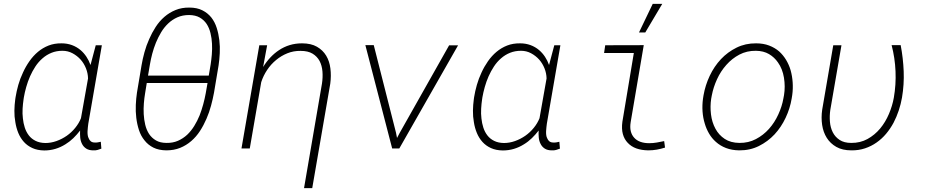

<svg xmlns="http://www.w3.org/2000/svg" viewBox="-20 -760 4735 983"><path d="M501.5 -528.3H470.2L443.4 -427.2Q435.5 -449.7 422.6 -469.2Q409.7 -488.8 392.6 -503.4Q373 -520 348.4 -529.1Q323.7 -538.1 295.4 -538.1Q258.8 -538.6 228.8 -526.9Q198.7 -515.1 174.3 -494.6Q149.9 -474.1 130.6 -446.5Q111.3 -418.9 97.7 -388.7Q83 -357.9 73.7 -325.2Q64.5 -292.5 59.6 -261.7L58.1 -251.5Q54.2 -223.6 53.7 -193.4Q53.2 -163.1 58.6 -134.3Q63 -105.5 73.7 -79.3Q84.5 -53.2 102.5 -33.2Q120.1 -13.7 145.8 -2Q171.4 9.8 206.5 10.3Q236.3 10.3 263.4 2.2Q290.5 -5.9 314.5 -21Q336.4 -34.2 355.5 -52.7Q374.5 -71.3 390.1 -91.8Q389.2 -74.7 390.6 -56.9Q392.1 -39.1 399.4 -24.4Q406.7 -8.8 421.4 0.7Q436 10.3 459.5 9.8Q470.2 10.3 479.7 7.6Q489.3 4.9 499 1L496.1 -34.2Q488.8 -32.7 481.2 -31.2Q473.6 -29.8 465.8 -30.3Q452.6 -30.3 445.1 -36.4Q437.5 -42.5 434.1 -51.8Q430.2 -59.1 429 -68.6Q427.7 -78.1 428.2 -88.4Q428.7 -98.6 429.9 -108.9Q431.2 -119.1 432.1 -127ZM100.6 -251 102.1 -261.2Q106.4 -286.6 114.3 -314.5Q122.1 -342.3 133.8 -369.1Q145.5 -395.5 161.1 -419.4Q176.8 -443.4 197.8 -461.4Q218.3 -479.5 243.7 -489.7Q269 -500 299.8 -500Q327.6 -500 351.3 -487.3Q375 -474.6 393.1 -454.6Q410.2 -435.1 420.2 -409.9Q430.2 -384.8 430.7 -358.4L394.5 -154.8Q384.3 -128.9 365.2 -105.5Q346.2 -82 321.8 -64.9Q297.4 -47.9 269 -37.8Q240.7 -27.8 212.4 -27.8Q183.1 -28.3 162.1 -38.8Q141.1 -49.3 127.9 -66.4Q114.3 -84 106.9 -106.7Q99.6 -129.4 97.2 -153.8Q94.2 -178.2 95.7 -203.4Q97.2 -228.5 100.6 -251Z M1075.7 -285.6 1099.1 -425.3Q1103.5 -454.6 1105.2 -488Q1106.9 -521.5 1103 -554.2Q1099.1 -586.9 1089.6 -616.9Q1080.1 -647 1062 -670.4Q1043.5 -693.4 1015.9 -707.3Q988.3 -721.2 949.7 -721.2Q910.6 -721.7 878.9 -708.7Q847.2 -695.8 821.8 -673.8Q796.4 -651.9 777.1 -622.1Q757.8 -592.3 743.7 -559.6Q729 -526.9 719.5 -492.2Q710 -457.5 704.6 -425.3L681.2 -285.6Q676.8 -256.3 675.3 -223.1Q673.8 -189.9 677.7 -157.2Q681.6 -124.5 691.4 -94.2Q701.2 -64 719.7 -41.5Q737.8 -18.1 765.1 -4.4Q792.5 9.3 831.5 9.8Q870.6 9.8 902.1 -2.9Q933.6 -15.6 959.5 -38.1Q984.4 -59.6 1003.7 -89.1Q1022.9 -118.7 1037.1 -151.9Q1051.3 -184.6 1060.5 -219Q1069.8 -253.4 1075.7 -285.6ZM1042.5 -335 1033.2 -281.7Q1028.3 -254.9 1020.5 -226.1Q1012.7 -197.3 1002 -169.4Q990.2 -140.6 974.4 -115Q958.5 -89.4 938.5 -70.3Q917.5 -50.8 891.4 -39.3Q865.2 -27.8 833 -28.3Q800.3 -28.3 778.6 -41Q756.8 -53.7 743.2 -74.2Q730 -94.7 723.6 -121.1Q717.3 -147.5 715.8 -175.8Q714.4 -203.6 716.6 -231.2Q718.8 -258.8 722.7 -281.2L731.4 -335ZM737.8 -373 747.6 -430.2Q752 -456.5 759.5 -485.1Q767.1 -513.7 778.3 -541.5Q789.6 -568.8 804.7 -594.2Q819.8 -619.6 840.8 -639.6Q861.8 -659.7 888.4 -671.4Q915 -683.1 948.2 -683.1Q981 -682.6 1002.7 -670.2Q1024.4 -657.7 1038.1 -637.2Q1051.3 -616.7 1057.6 -590.6Q1064 -564.5 1065.4 -536.6Q1066.9 -508.8 1064.5 -481Q1062 -453.1 1058.6 -430.7L1048.8 -373Z M1347.7 -528.3H1307.6L1216.3 0H1258.8L1317.4 -339.4Q1328.1 -372.6 1347.7 -401.9Q1367.2 -431.2 1394 -453.1Q1419.9 -474.6 1451.4 -487.3Q1482.9 -500 1519 -499.5Q1556.6 -499.5 1580.1 -485.4Q1603.5 -471.2 1616.2 -447.8Q1628.4 -424.3 1630.9 -394Q1633.3 -363.8 1628.4 -332L1536.6 203.1H1578.6L1670.9 -331.5Q1676.3 -372.1 1671.6 -409.4Q1667 -446.8 1649.9 -475.1Q1632.8 -503.4 1602.5 -520.8Q1572.3 -538.1 1526.4 -538.1Q1492.7 -538.1 1463.1 -529.1Q1433.6 -520 1408.7 -503.4Q1384.3 -487.3 1363.8 -465.3Q1343.3 -443.4 1327.1 -417Z M1987.8 0H2024.4L2325.2 -527.8H2279.3L2026.9 -80.6L2012.7 -53.7L2007.3 -81.1L1893.6 -528.8H1850.6Z M2849.1 -528.3H2817.9L2791 -427.2Q2783.2 -449.7 2770.3 -469.2Q2757.3 -488.8 2740.2 -503.4Q2720.7 -520 2696 -529.1Q2671.4 -538.1 2643.1 -538.1Q2606.4 -538.6 2576.4 -526.9Q2546.4 -515.1 2522 -494.6Q2497.6 -474.1 2478.3 -446.5Q2459 -418.9 2445.3 -388.7Q2430.7 -357.9 2421.4 -325.2Q2412.1 -292.5 2407.2 -261.7L2405.8 -251.5Q2401.9 -223.6 2401.4 -193.4Q2400.9 -163.1 2406.2 -134.3Q2410.6 -105.5 2421.4 -79.3Q2432.1 -53.2 2450.2 -33.2Q2467.8 -13.7 2493.4 -2Q2519 9.8 2554.2 10.3Q2584 10.3 2611.1 2.2Q2638.2 -5.9 2662.1 -21Q2684.1 -34.2 2703.1 -52.7Q2722.2 -71.3 2737.8 -91.8Q2736.8 -74.7 2738.3 -56.9Q2739.7 -39.1 2747.1 -24.4Q2754.4 -8.8 2769 0.7Q2783.7 10.3 2807.1 9.8Q2817.9 10.3 2827.4 7.6Q2836.9 4.9 2846.7 1L2843.8 -34.2Q2836.4 -32.7 2828.9 -31.2Q2821.3 -29.8 2813.5 -30.3Q2800.3 -30.3 2792.7 -36.4Q2785.2 -42.5 2781.7 -51.8Q2777.8 -59.1 2776.6 -68.6Q2775.4 -78.1 2775.9 -88.4Q2776.4 -98.6 2777.6 -108.9Q2778.8 -119.1 2779.8 -127ZM2448.2 -251 2449.7 -261.2Q2454.1 -286.6 2461.9 -314.5Q2469.7 -342.3 2481.4 -369.1Q2493.2 -395.5 2508.8 -419.4Q2524.4 -443.4 2545.4 -461.4Q2565.9 -479.5 2591.3 -489.7Q2616.7 -500 2647.5 -500Q2675.3 -500 2699 -487.3Q2722.7 -474.6 2740.7 -454.6Q2757.8 -435.1 2767.8 -409.9Q2777.8 -384.8 2778.3 -358.4L2742.2 -154.8Q2731.9 -128.9 2712.9 -105.5Q2693.8 -82 2669.4 -64.9Q2645 -47.9 2616.7 -37.8Q2588.4 -27.8 2560.1 -27.8Q2530.8 -28.3 2509.8 -38.8Q2488.8 -49.3 2475.6 -66.4Q2461.9 -84 2454.6 -106.7Q2447.3 -129.4 2444.8 -153.8Q2441.9 -178.2 2443.4 -203.4Q2444.8 -228.5 2448.2 -251Z M3078.6 -528.3 3072.8 -488.8H3225.1L3166.5 -136.7Q3161.6 -100.6 3168.9 -73.7Q3176.3 -46.9 3193.8 -28.8Q3211.4 -9.8 3237.8 -0.2Q3264.2 9.3 3298.8 9.8Q3321.3 9.8 3342.5 6.1Q3363.8 2.4 3384.8 -4.4L3380.4 -37.6Q3361.8 -33.7 3342.8 -30.3Q3323.7 -26.9 3303.7 -26.9Q3278.3 -26.9 3258.8 -33.9Q3239.3 -41 3227.1 -54.7Q3214.4 -68.4 3209.5 -88.1Q3204.6 -107.9 3209 -135.3L3275.9 -528.8ZM3321.8 -740.2 3251.5 -593.8H3283.7L3370.6 -740.2Z M3582 -272.5 3579.1 -254.4Q3574.7 -221.7 3576.9 -189.2Q3579.1 -156.7 3588.4 -127Q3596.2 -100.1 3610.4 -75.9Q3624.5 -51.8 3645 -33.7Q3667 -13.7 3697 -2.2Q3727.1 9.3 3764.6 9.8Q3819.8 10.3 3865.5 -12.5Q3911.1 -35.2 3945.8 -72.3Q3980 -109.4 4002.4 -157.2Q4024.9 -205.1 4033.2 -255.4L4036.1 -273.4Q4040.5 -305.7 4038.3 -338.1Q4036.1 -370.6 4027.8 -400.4Q4019.5 -428.7 4004.6 -453.4Q3989.7 -478 3969.2 -496.6Q3947.3 -515.6 3917.7 -526.9Q3888.2 -538.1 3851.1 -538.1Q3796.4 -538.6 3751 -516.1Q3705.6 -493.7 3671.4 -457.5Q3636.2 -419.9 3613.5 -371.6Q3590.8 -323.2 3582 -272.5ZM3621.1 -254.4 3624.5 -272.5Q3632.3 -313.5 3651.1 -354.5Q3669.9 -395.5 3698.7 -427.7Q3727.5 -460.4 3765.6 -480.5Q3803.7 -500.5 3850.1 -500Q3889.2 -499.5 3917 -483.2Q3944.8 -466.8 3962.9 -440.4Q3986.3 -407.7 3993.7 -362.3Q4001 -316.9 3994.1 -273.4L3990.7 -255.4Q3983.9 -215.8 3964.8 -174.1Q3945.8 -132.3 3917 -100.1Q3888.2 -67.9 3850.1 -47.9Q3812 -27.8 3765.6 -28.3Q3720.7 -28.8 3690.4 -48.8Q3660.2 -68.8 3643.1 -100.6Q3625 -133.8 3620.1 -174.6Q3615.2 -215.3 3621.1 -254.4Z M4288.1 -528.3H4246.1L4189.5 -198.7Q4183.6 -157.7 4189.2 -120.4Q4194.8 -83 4212.9 -54.2Q4231 -25.4 4262 -7.8Q4293 9.8 4338.9 9.8Q4376 10.3 4408.4 -0.5Q4440.9 -11.2 4467.8 -30.3Q4495.1 -49.3 4516.6 -75Q4538.1 -100.6 4554.7 -131.3Q4570.3 -161.1 4581.3 -194.1Q4592.3 -227.1 4598.1 -260.7Q4609.4 -327.6 4606.7 -395Q4604 -462.4 4591.3 -528.8H4544.9Q4562 -463.4 4564.9 -395Q4567.9 -326.7 4556.2 -259.8Q4548.8 -218.3 4531.2 -176.8Q4513.7 -135.3 4486.3 -102.1Q4458.5 -68.8 4421.4 -48.3Q4384.3 -27.8 4337.9 -28.3Q4301.8 -28.3 4278.8 -43.5Q4255.9 -58.6 4243.7 -82.5Q4231.4 -106.9 4229 -137Q4226.6 -167 4231 -197.3Z"/></svg>

Font: Roboto Mono ExtraLight
Style: Italic
Weight: 250
Italic angle: -10°
Monospace: yes
Designer: Google
Version: Version 3.000